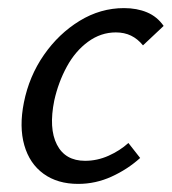

<svg xmlns="http://www.w3.org/2000/svg" viewBox="-20 -445 424 474"><path d="M173 9Q122 9 87.5 -16Q53 -41 40 -86.5Q27 -132 39 -192Q52 -257 88.5 -309.5Q125 -362 176.5 -393.5Q228 -425 286 -425Q318 -425 343 -414.5Q368 -404 384 -381L333 -333Q320 -349 303.5 -357Q287 -365 266 -365Q229 -365 197.5 -342Q166 -319 145 -280.5Q124 -242 114 -197Q100 -128 120.5 -88Q141 -48 190 -48Q220 -48 248 -60.5Q276 -73 297 -92L326 -55Q295 -27 255.5 -9Q216 9 173 9Z"/></svg>

Font: Ysabeau Office Medium
Style: Italic
Weight: 500
Italic angle: -12°
Designer: Christian Thalmann (Catharsis Fonts)
Version: Version 2.001;gftools[0.9.30]; featfreeze: tnum,lnum,ss02